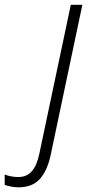

<svg xmlns="http://www.w3.org/2000/svg" viewBox="-156 -551 402 811"><path d="M-77.6 240.2Q-93.3 240.2 -109.4 237.1Q-125.5 233.9 -136.2 230V186Q-124 191.4 -108.4 194.1Q-92.8 196.8 -79.1 196.8Q-42 196.8 -20.8 171.4Q0.5 146 10.3 97.7L143.1 -530.8H191.9L58.1 103.5Q43.9 169.9 12.2 205.1Q-19.5 240.2 -77.6 240.2Z"/></svg>

Font: Open Sans Light
Style: Italic
Weight: 300
Italic angle: -12°
Designer: Monotype Design Team
Foundry: Monotype Imaging Inc.
Version: Version 3.003; ttfautohint (v1.8.4)